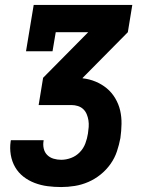

<svg xmlns="http://www.w3.org/2000/svg" viewBox="-20 -550 640 775"><path d="M227 205Q199 205 172 201.5Q145 198 120 188.5Q95 179 74.5 163Q54 147 41 124.5Q28 102 23.5 75Q19 48 23 21Q23 19 23.5 18Q24 17 24 16H156Q156 16 156 16.5Q156 17 156 18Q153 34 156.5 49.5Q160 65 170.5 75.5Q181 86 196 90.5Q211 95 227 95Q247 95 267 87.5Q287 80 302 64.5Q317 49 324.5 29Q332 9 335 -11Q337 -24 338 -37.5Q339 -51 337 -64Q335 -77 330 -89Q325 -101 316 -109.5Q307 -118 294.5 -122Q282 -126 268 -126H136L154 -236L336 -420H205L192 -343H85L116 -530H514L496 -420L314 -236L313 -234Q341 -231 366 -220.5Q391 -210 411 -193.5Q431 -177 445 -153.5Q459 -130 465 -104Q471 -78 470.5 -49.5Q470 -21 466 7Q461 34 452 61Q443 88 426 112Q409 136 386 154.5Q363 173 336.5 184.5Q310 196 282 200.5Q254 205 227 205Z"/></svg>

Font: Iosevka Curly Slab XBdExObl
Style: Regular
Weight: 800
Width: 7
Italic angle: -9°
Monospace: yes
Designer: Belleve Invis
Foundry: Belleve Invis
Version: Version 11.1.0; ttfautohint (v1.8.3)